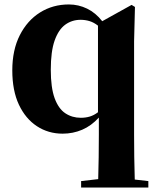

<svg xmlns="http://www.w3.org/2000/svg" viewBox="-20 -583 697 862"><path d="M419.9 258.8H344.2V230L420.9 221.2Q423.8 122.1 423.8 22V-55.2Q390.1 -18.1 348.9 -0.5Q307.6 17.1 261.2 17.1Q196.8 17.1 145.8 -16.4Q94.7 -49.8 64.9 -113Q35.2 -176.3 35.2 -267.1Q35.2 -358.4 68.8 -424.8Q102.5 -491.2 159.9 -527.1Q217.3 -563 289.1 -563Q332.5 -563 371.1 -544.2Q409.7 -525.4 439 -487.8L570.8 -561L585.9 -551.8L582 -397.9V22Q582 122.6 585 223.1L646 230V258.8ZM419.9 -79.1V-467.8Q401.4 -482.4 381.8 -488.3Q362.3 -494.1 341.8 -494.1Q303.2 -494.1 272.9 -472.2Q242.7 -450.2 225.3 -401.1Q208 -352.1 208 -270Q208 -189.5 225.3 -142.1Q242.7 -94.7 273.2 -74.5Q303.7 -54.2 342.8 -54.2Q364.7 -54.2 383.3 -59.8Q401.9 -65.4 419.9 -79.1Z"/></svg>

Font: Source Han Serif TW Heavy
Style: Regular
Weight: 900
Designer: Ryoko NISHIZUKA Ë•øÂ°öÊ∂ºÂ≠ê (kana & ideographs); Frank Grie√ühammer (Latin, Greek & Cyrillic); Wenlong ZHANG Âº†ÊñáÈæô 
Foundry: Adobe
Version: Version 2.003;hotconv 1.1.1;makeotfexe 2.6.0